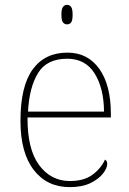

<svg xmlns="http://www.w3.org/2000/svg" viewBox="-20 -758 529 788"><path d="M266 10Q173 10 118.5 -60.5Q64 -131 64 -262Q64 -404 114 -473Q164 -542 257 -542Q340 -542 387.5 -475.5Q435 -409 435 -290V-276H93Q92 -146 140.5 -80.5Q189 -15 267 -15Q324 -15 359 -40.5Q394 -66 411 -103Q416 -100 418 -96Q420 -92 420 -85Q420 -68 402.5 -45.5Q385 -23 351 -6.5Q317 10 266 10ZM407 -300Q406 -397 368 -457Q330 -517 256 -517Q172 -517 136 -458Q100 -399 95 -300ZM255 -658Q245 -658 238.5 -666Q232 -674 232 -698Q232 -721 238.5 -729.5Q245 -738 255 -738Q266 -738 272 -729.5Q278 -721 278 -698Q278 -674 272 -666Q266 -658 255 -658Z"/></svg>

Font: Noto Serif Bengali Thin
Style: Regular
Weight: 250
Version: Version 2.003